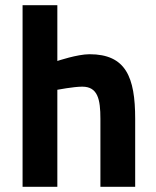

<svg xmlns="http://www.w3.org/2000/svg" viewBox="-20 -720 601 740"><path d="M201 0V-374C201 -374 264 -386 297 -386C357 -386 367 -337 367 -262V0H501V-262C501 -423 465 -511 325 -511C278 -511 201 -485 201 -485V-700H67V0Z"/></svg>

Font: TitilliumText22L
Style: 999 wt
Weight: 900
Designer: Campivisivi
Foundry: Campivisivi
Version: 1.000